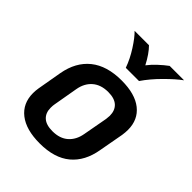

<svg xmlns="http://www.w3.org/2000/svg" viewBox="-202 -804 925 925"><g transform="rotate(45 260.5 -341.5)"><path d="M36 -137Q36 -154 39 -172L61 -298Q77 -387 136 -434.5Q195 -482 295 -482Q387 -482 436 -443Q485 -404 485 -335Q485 -318 482 -298L459 -172Q444 -83 387 -35.5Q330 12 230 12Q137 12 86.5 -27.5Q36 -67 36 -137ZM350 -172 373 -298Q375 -314 375 -321Q375 -357 353.5 -377Q332 -397 289 -397Q239 -397 208.5 -370.5Q178 -344 170 -298L148 -172Q146 -163 146 -147Q146 -112 167.5 -92.5Q189 -73 232 -73Q282 -73 312 -99.5Q342 -126 350 -172ZM170 -695H268Q297 -666 324 -614Q340 -635 363.5 -657Q387 -679 409 -695H507Q474 -671 430 -627Q386 -583 356 -539H266Q250 -584 221.5 -628.5Q193 -673 170 -695Z"/></g></svg>

Font: KoHo SemiBold
Style: Italic
Weight: 600
Italic angle: -10°
Version: Version 1.000; ttfautohint (v1.6)